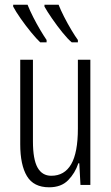

<svg xmlns="http://www.w3.org/2000/svg" viewBox="-20 -786 472 816"><path d="M364 -532V0H322L317 -92H313Q299 -50 269.5 -20Q240 10 189 10Q123 10 94.5 -37.5Q66 -85 66 -173V-532H120V-185Q120 -109 139.5 -74Q159 -39 198 -39Q254 -39 282.5 -88Q311 -137 311 -240V-532ZM229 -766Q237 -745 252 -715.5Q267 -686 283.5 -658.5Q300 -631 311 -616V-606H285Q268 -620 245 -648.5Q222 -677 201 -707.5Q180 -738 169 -758V-766ZM97 -766Q107 -741 121.5 -712.5Q136 -684 151.5 -658Q167 -632 178 -616V-606H151Q135 -621 112 -649Q89 -677 68 -707Q47 -737 36 -758V-766Z"/></svg>

Font: Noto Sans ExtraCondensed Light
Style: Regular
Weight: 300
Width: 2
Designer: Monotype Design Team
Foundry: Monotype Imaging Inc.
Version: Version 2.013; ttfautohint (v1.8.4.7-5d5b)